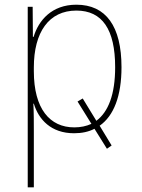

<svg xmlns="http://www.w3.org/2000/svg" viewBox="-20 -557 603 817"><path d="M98 240H124V5C124 -35 124 -77 122 -116H124C144 -49 197 10 295 10C328 10 357 4 382 -9L435 76L455 62L404 -22C464 -64 497 -148 497 -271C497 -445 431 -537 305 -537C200 -537 144 -470 123 -400H120L119 -528H98ZM296 -15C192 -15 124 -94 124 -254V-270C124 -420 188 -512 305 -512C415 -512 470 -432 470 -271C470 -155 441 -81 390 -43L332 -138L310 -125L369 -30C347 -20 323 -15 296 -15Z"/></svg>

Font: Noto Sans Mono SemiCondensed Thin
Style: Regular
Weight: 100
Width: 4
Designer: Monotype Design Team
Foundry: Monotype Imaging Inc.
Version: Version 2.014